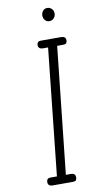

<svg xmlns="http://www.w3.org/2000/svg" viewBox="-125 -1277 743 1333"><g transform="rotate(-10 246.0 -610.0)"><path d="M135.5 0Q115.5 0 107.8 -8Q100 -16 100 -27.5Q100 -41 105.8 -48.8Q111.5 -56.5 131.5 -56.5H173L268 -949H234.5Q214.5 -949 206.8 -956.8Q199 -964.5 199 -976.5Q199 -989 205 -996.5Q211 -1004 230.5 -1004H367Q387.5 -1004 395 -996Q402.5 -988 402.5 -976.5Q402.5 -964 397.2 -956.5Q392 -949 372 -949H332L236 -56.5H269.5Q288.5 -56.5 296 -48.5Q303.5 -40.5 303.5 -27.5Q303.5 -15 298.2 -7.5Q293 0 273 0ZM309 -1127Q290.5 -1127 278.8 -1140.5Q267 -1154 267 -1174Q267 -1192 278.5 -1206Q290 -1220 309 -1220Q327.5 -1220 340.5 -1207.2Q353.5 -1194.5 353.5 -1174Q353.5 -1154.5 340.8 -1140.8Q328 -1127 309 -1127Z"/></g></svg>

Font: Edu SA Hand
Style: Regular
Weight: 400
Designer: Tina and Corey Anderson, Eben Sorkin, Mirko Velimirovic
Foundry: Google for Education
Version: Version 2.000